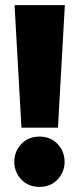

<svg xmlns="http://www.w3.org/2000/svg" viewBox="-20 -720 309 752"><path d="M135 12Q91 12 63.5 -17Q36 -46 36 -86Q36 -127 63.5 -156Q91 -185 135 -185Q178 -185 205.5 -156Q233 -127 233 -86Q233 -46 205.5 -17Q178 12 135 12ZM207 -220H64L37 -700H234Z"/></svg>

Font: Phudu ExtraBold
Style: Regular
Weight: 800
Version: Version 1.005;gftools[0.9.23]